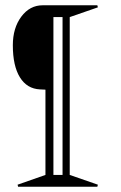

<svg xmlns="http://www.w3.org/2000/svg" viewBox="-20 -710 460 730"><path d="M352.1 -7.8 350.1 0H48.8L46.9 -7.8L152.8 -44.9V-369.1L131.8 -370.1Q82.5 -372.6 55.7 -416Q28.8 -459.5 28.8 -538.1Q28.8 -603.5 61 -646.7Q93.3 -689.9 142.1 -689.9H350.1L352.1 -682.1L245.1 -645V-44.9ZM183.1 -44.9H217.8V-645H183.1Z"/></svg>

Font: Halibut Cnd Thin
Style: Regular
Weight: 250
Width: 3
Designer: Matteo Maggi
Foundry: Collletttivo
Version: Version 3.080 | FøM Fix